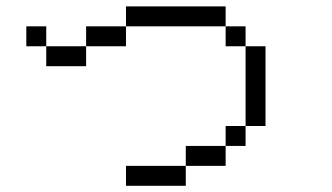

<svg xmlns="http://www.w3.org/2000/svg" viewBox="-20 -645 1040 602"><path d="M562.5 -125H375V-62.5H562.5ZM562.5 -125H687.5V-187.5H562.5ZM687.5 -187.5H750V-250H687.5ZM750 -250H812.5Q812.5 -250 812.5 -500H750Q750 -500 750 -250ZM125 -500V-437.5H250V-500ZM125 -500V-562.5H62.5V-500ZM250 -500H375V-562.5H250ZM750 -500V-562.5H687.5V-500ZM375 -562.5H687.5V-625H375Z"/></svg>

Font: Unifont
Style: Regular
Weight: 500
Version: Version 13.0.05